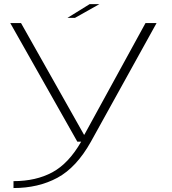

<svg xmlns="http://www.w3.org/2000/svg" viewBox="-20 -698 846 946"><path d="M361 0H428L751.5 -584.5H697L395.5 -34H394L83.5 -584.5H30.5ZM46.5 228.5Q169 228.5 263 177.8Q357 127 428 0H380Q318.5 107.5 237.8 151Q157 194.5 46.5 194.5ZM312.5 -610H349.5L469.5 -677.5H421.5Z"/></svg>

Font: Anybody ExtraExpanded ExtraLight
Style: Regular
Weight: 250
Width: 8
Version: Version 1.113;gftools[0.9.25]